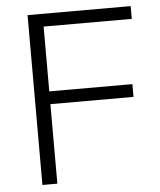

<svg xmlns="http://www.w3.org/2000/svg" viewBox="-51 -750 661 794"><g transform="rotate(-5 279.0 -352.5)"><path d="M93 0V-705H521V-652H155V-383H500V-330H155V0Z"/></g></svg>

Font: Winston Light
Style: Regular
Weight: 300
Designer: Original fonts by Vernon Adams / Changes by Cristiano Sobral
Foundry: Original fonts by Vernon Adams / Changes by Cristiano Sobral
Version: Version 2.503;July 17, 2020;FontCreator 13.0.0.2655 64-bit